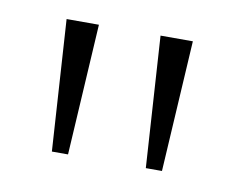

<svg xmlns="http://www.w3.org/2000/svg" viewBox="-40 -762 389 316"><g transform="rotate(10 154.5 -604.5)"><path d="M63 -495H90L103 -714H49ZM220 -495H247L260 -714H206Z"/></g></svg>

Font: Noto Serif Georgian ExtraLight
Style: Regular
Weight: 200
Designer: Monotype Design Team, Akaki Razmadze
Foundry: Google LLC
Version: Version 2.003